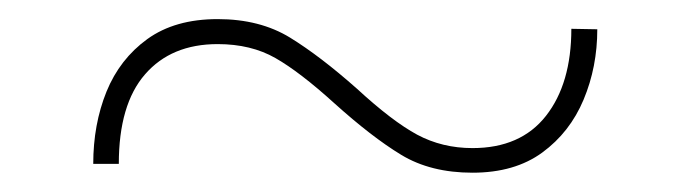

<svg xmlns="http://www.w3.org/2000/svg" viewBox="-20 -398 729 202"><path d="M581.1 -367.7 608.4 -367.2Q608.4 -327.6 594 -293.2Q579.6 -258.8 550.5 -237.5Q521.5 -216.3 477.1 -216.3Q433.1 -216.3 402.1 -235.1Q371.1 -253.9 331.5 -289.6Q295.4 -322.3 269.8 -336.9Q244.1 -351.6 209 -351.6Q160.2 -351.6 132.6 -319.8Q105 -288.1 105 -225.6H78.1Q78.1 -267.1 92 -301.5Q106 -335.9 135 -356.9Q164.1 -377.9 209 -377.9Q253.4 -377.9 285.2 -358.4Q316.9 -338.9 355.5 -304.7Q392.6 -270.5 418.9 -256.3Q445.3 -242.2 477.1 -242.2Q527.8 -242.2 554.4 -276.1Q581.1 -310.1 581.1 -367.7Z"/></svg>

Font: Vazirmatn FD Thin
Style: Regular
Weight: 100
Designer: Saber Rastikerdar
Foundry: Saber Rastikerdar
Version: Version 33.003